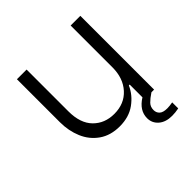

<svg xmlns="http://www.w3.org/2000/svg" viewBox="-182 -668 968 968"><g transform="rotate(-45 302.5 -184.0)"><path d="M551 110V153Q526 158 503 158Q458 158 431.5 135Q405 112 405 77Q405 22 463 -14V-105H457Q436 -57 390.5 -24Q345 9 279 9Q214 9 169 -22.5Q124 -54 102 -106Q80 -158 80 -220V-526H149V-228Q149 -143 192.5 -99Q236 -55 304 -55Q376 -55 419.5 -103Q463 -151 463 -228V-526H532V0H513Q486 18 471.5 33Q457 48 457 71Q457 90 470 102Q483 114 512 114Q529 114 551 110Z"/></g></svg>

Font: Be Vietnam Light
Style: Regular
Weight: 300
Designer: Gabriel Lam
Foundry: TypeRant
Version: Version 4.000